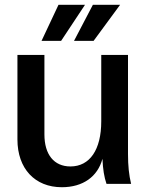

<svg xmlns="http://www.w3.org/2000/svg" viewBox="-20 -770 628 804"><path d="M239 14C327 14 389 -30 409 -105C411 -61 416 -29 426 0H529C520 -37 516 -76 516 -125V-540H404V-262C404 -143 356 -73 275 -73C206 -73 166 -123 166 -207V-540H53V-186C53 -64 126 14 239 14ZM290 -599H372L483 -750H369ZM154 -599H236L336 -750H225Z"/></svg>

Font: Ronzino Medium
Style: Regular
Weight: 500
Designer: Nunzio Mazzaferro
Foundry: Collletttivo
Version: Version 1.000;Glyphs 3.3 (3337)